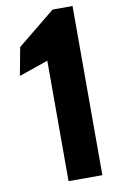

<svg xmlns="http://www.w3.org/2000/svg" viewBox="-93 -889 562 939"><g transform="rotate(-10 188.0 -420.0)"><path d="M24 -548 169 -598V0H337V-840H238L50 -687Z"/></g></svg>

Font: Rabbid Highway Sign IV
Style: Bd
Weight: 400
Foundry: Cannot Into Space Fonts
Version: Version 0.277